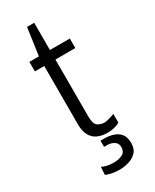

<svg xmlns="http://www.w3.org/2000/svg" viewBox="-224 -731 802 995"><g transform="rotate(-30 177.0 -233.5)"><path d="M217 10Q185 10 159.5 -1.5Q134 -13 120 -38.5Q106 -64 106 -104V-454H50V-511H107L130 -674H173V-511H292V-454H173V-112Q173 -68 191 -56Q209 -44 230 -44Q241 -44 260.5 -49.5Q280 -55 292 -60V-8Q283 -2 270 2Q257 6 243.5 8Q230 10 217 10ZM179 207Q158 207 136 203.5Q114 200 96 192L99 145Q109 151 126.5 155.5Q144 160 170 160Q197 160 219.5 149.5Q242 139 242 109Q242 86 224 75Q206 64 186 64H165V27H189Q216 27 241 35Q266 43 281.5 62Q297 81 297 117Q297 153 277 172.5Q257 192 229.5 199.5Q202 207 179 207Z"/></g></svg>

Font: Chivo ExtraLight
Style: Regular
Weight: 250
Designer: Hector Gatti
Foundry: Omnibus-Type
Version: Version 2.002